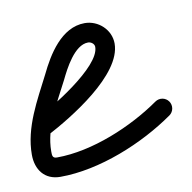

<svg xmlns="http://www.w3.org/2000/svg" viewBox="-58 -333 409 410"><g transform="rotate(-10 146.5 -128.0)"><path d="M32.3 -63.5C32.3 -63.5 32.3 -63.5 32.3 -63.5C85.6 -91.6 205.6 -163.2 205.6 -231.5C205.6 -261.5 179.5 -285.4 150 -285.4C99.4 -285.4 67.3 -232.1 48.1 -192.1C48.1 -192.1 48.1 -192.2 48.2 -192.3C48.2 -192.4 48.3 -192.5 48.3 -192.5C22.1 -140.8 -9.7 -87.7 -9.7 -28.1C-9.7 4.2 8.1 28.9 42.3 28.9C127.6 28.9 225.7 -11.7 294.1 -59.8C303.6 -66.5 305.8 -79.6 299.2 -89.1C292.5 -98.6 279.4 -100.8 269.9 -94.2C269.9 -94.2 269.9 -94.2 269.9 -94.2C208.6 -51.1 118.9 -13.1 42.3 -13.1C32.4 -13.1 32.3 -18.9 32.3 -28.1C32.3 -80 62.9 -128.4 85.7 -173.5C85.7 -173.5 85.8 -173.6 85.8 -173.7C85.9 -173.8 85.9 -173.9 85.9 -173.9C96.6 -196 120.4 -243.4 150 -243.4C156.4 -243.4 163.6 -238.3 163.6 -231.5C163.6 -187.6 47.6 -119.1 12.7 -100.7C2.5 -95.3 -1.4 -82.6 4 -72.3C9.4 -62 22.1 -58.1 32.3 -63.5Z"/></g></svg>

Font: FRB American Cursive Guidelines Medium
Style: Italic
Weight: 500
Italic angle: -25°
Version: Version 2.0;Modular Font Editor K font №1